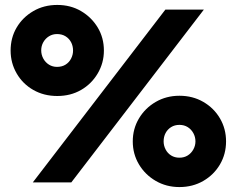

<svg xmlns="http://www.w3.org/2000/svg" viewBox="-20 -739 959 778"><path d="M23 -534Q23 -484 47.5 -441.5Q72 -399 115 -374.5Q158 -350 212 -350Q266 -350 308.5 -374.5Q351 -399 376 -441.5Q401 -484 401 -534Q401 -586 376 -627.5Q351 -669 308.5 -694Q266 -719 212 -719Q158 -719 115 -694Q72 -669 47.5 -627.5Q23 -586 23 -534ZM147 -535Q147 -553 155.5 -568Q164 -583 178.5 -592Q193 -601 211 -601Q231 -601 245.5 -592Q260 -583 268 -568Q276 -553 276 -534Q276 -517 268 -501.5Q260 -486 245.5 -477Q231 -468 211 -468Q193 -468 178.5 -477Q164 -486 155.5 -501.5Q147 -517 147 -535ZM518 -166Q518 -115 543 -73Q568 -31 611 -6Q654 19 707 19Q761 19 804 -6Q847 -31 871.5 -73Q896 -115 896 -166Q896 -217 871.5 -259Q847 -301 804 -326Q761 -351 707 -351Q654 -351 611 -326Q568 -301 543 -259Q518 -217 518 -166ZM643 -166Q643 -185 651 -200Q659 -215 673.5 -224Q688 -233 707 -233Q726 -233 740.5 -224Q755 -215 763.5 -199.5Q772 -184 772 -166Q772 -149 763.5 -133.5Q755 -118 740.5 -109Q726 -100 707 -100Q688 -100 673.5 -109Q659 -118 651 -133.5Q643 -149 643 -166ZM650 -700 113 0H269L806 -700Z"/></svg>

Font: Jost
Style: Bold
Weight: 700
Version: Version 3.710